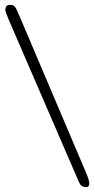

<svg xmlns="http://www.w3.org/2000/svg" viewBox="-20 -721 391 787"><path d="M22 -701C7 -701 2 -695 2 -677C2 -676 11 -650 15 -642L303 24C310 40 317 46 335 46C343 46 346 40 346 32C346 21 341 7 337 -3L60 -655C43 -695 40 -701 22 -701Z"/></svg>

Font: EB Garamond SC 08
Style: Regular
Weight: 400
Version: Version 0.016